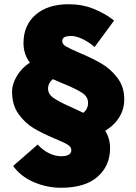

<svg xmlns="http://www.w3.org/2000/svg" viewBox="-20 -781 644 907"><path d="M42 3 158 -98Q183 -71 212 -57Q241 -43 268 -43Q317 -43 317 -72Q317 -87 299 -98Q281 -109 237 -127Q178 -152 138 -176Q98 -200 67.5 -242.5Q37 -285 37 -348Q37 -384 60 -422.5Q83 -461 121 -485Q91 -525 91 -577Q91 -662 148.5 -711.5Q206 -761 304 -761Q369 -761 423 -739Q477 -717 519 -684L427 -559Q399 -583 369 -597Q339 -611 317 -611Q295 -611 284.5 -605.5Q274 -600 274 -585Q274 -572 293 -561Q312 -550 354 -532Q416 -506 459 -481Q502 -456 534.5 -413.5Q567 -371 567 -312Q567 -267 544.5 -229Q522 -191 477 -163Q500 -127 500 -81Q500 2 441 54Q382 106 268 106Q202 106 140 79.5Q78 53 42 3ZM316 -275Q330 -268 345 -261.5Q360 -255 374 -248Q396 -267 396 -295Q396 -324 368 -342.5Q340 -361 281 -385Q247 -399 230 -407Q207 -389 207 -362Q207 -336 234 -317.5Q261 -299 316 -275Z"/></svg>

Font: Nebula Sans Black
Style: Regular
Weight: 900
Designer: Paul D. Hunt for Adobe (as Source Sans)
Foundry: Nebula Entertainment & Broadcasting LLC
Version: Version 1.010